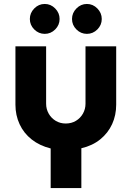

<svg xmlns="http://www.w3.org/2000/svg" viewBox="-20 -747 665 970"><path d="M236 203V3Q180 -11 140 -42.5Q100 -74 79 -119.5Q58 -165 58 -218V-513H213V-223Q213 -196 226 -173Q239 -150 261.5 -136.5Q284 -123 312 -123Q341 -123 363.5 -136.5Q386 -150 399 -173Q412 -196 412 -223V-513H567V-218Q567 -165 546.5 -120Q526 -75 486.5 -43Q447 -11 391 2V203ZM419 -575.9Q388.4 -575.9 366.1 -598.2Q343.8 -620.5 343.8 -651.1Q343.8 -681.6 366.1 -704.3Q388.4 -727 419 -727Q449.5 -727 471.8 -704.3Q494.1 -681.6 494.1 -651.1Q494.1 -620.5 471.8 -598.2Q449.5 -575.9 419 -575.9ZM206 -575.9Q175.4 -575.9 153.1 -598.2Q130.8 -620.5 130.8 -651.1Q130.8 -681.6 153.1 -704.3Q175.4 -727 206 -727Q236.5 -727 258.8 -704.3Q281.1 -681.6 281.1 -651.1Q281.1 -620.5 258.8 -598.2Q236.5 -575.9 206 -575.9Z"/></svg>

Font: MuseoModerno SemiBold
Style: Bold
Weight: 700
Version: Version 1.001